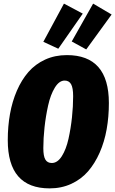

<svg xmlns="http://www.w3.org/2000/svg" viewBox="-20 -1020 636 1060"><path d="M333 -1000 437 -944.8 301.8 -751 219.2 -789.1ZM494.1 -1000 596.2 -939.9 456.1 -747.1 376 -791ZM349.1 -715.8Q581.1 -715.8 581.1 -451.2Q581.1 -375 568.8 -306.2Q556.6 -237.3 530.3 -177.5Q503.9 -117.7 466.1 -74Q428.2 -30.3 373.8 -5.1Q319.3 20 253.9 20Q22.9 20 22.9 -246.1Q22.9 -322.3 35.2 -390.9Q47.4 -459.5 73.2 -519.3Q99.1 -579.1 137 -622.6Q174.8 -666 229 -690.9Q283.2 -715.8 349.1 -715.8ZM336.9 -575.2Q306.6 -575.2 282.7 -536.1Q258.8 -497.1 245.6 -437.3Q232.4 -377.4 225.8 -316.7Q219.2 -255.9 219.2 -202.1Q219.2 -157.7 230.5 -138.9Q241.7 -120.1 266.1 -120.1Q297.4 -120.1 321.3 -157.7Q345.2 -195.3 358.2 -253.9Q371.1 -312.5 377.4 -372.6Q383.8 -432.6 383.8 -488.8Q383.8 -534.7 372.6 -554.9Q361.3 -575.2 336.9 -575.2Z"/></svg>

Font: Fira Sans Compressed Heavy
Style: Italic
Weight: 900
Width: 3
Italic angle: -8°
Designer: Carrois Corporate & Edenspiekermann AG
Foundry: Carrois Corporate GbR & Edenspiekermann AG
Version: Version 4.203;PS 004.203;hotconv 1.0.88;makeotf.lib2.5.64775